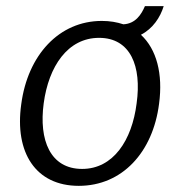

<svg xmlns="http://www.w3.org/2000/svg" viewBox="-20 -594 591 624"><path d="M438 -481C477 -501 501 -538 512 -574H451C439 -546 420 -517 381 -515C360 -522 337 -526 311 -526C172 -526 70 -415 49 -255C27 -98 96 10 236 10C377 10 477 -99 497 -257C510 -354 489 -434 438 -481ZM424 -258C409 -138 348 -45 247 -45C143 -45 106 -139 122 -258C138 -378 200 -471 302 -471C404 -471 441 -379 424 -258Z"/></svg>

Font: United Sans Light
Style: Italic
Weight: 300
Italic angle: -8°
Designer: Pablo Impallari, Rodrigo Fuenzalida (Modified by Dan O. Williams)
Version: Version 1.000;PS 001.000;hotconv 1.0.88;makeotf.lib2.5.64775